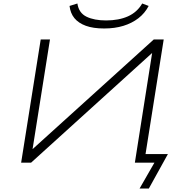

<svg xmlns="http://www.w3.org/2000/svg" viewBox="-20 -931 1026 1099"><path d="M779 148 864 0H752L851 -629V-628L158 0H101L213 -705H266L166 -75V-77L860 -705H917L813 -49H941L832 148ZM576 -768Q513 -768 471 -783.5Q429 -799 406 -827Q383 -855 378 -897L423 -911Q431 -857 475 -835.5Q519 -814 587 -814Q660 -814 712.5 -837.5Q765 -861 794 -911L831 -897Q809 -855 772 -826.5Q735 -798 686 -783Q637 -768 576 -768Z"/></svg>

Font: Nunito Sans 7pt Expanded ExtraLight
Style: Italic
Weight: 250
Width: 7
Italic angle: -9°
Designer: Vernon Adams
Foundry: Vernon Adams
Version: Version 3.101;gftools[0.9.27]